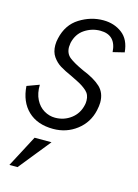

<svg xmlns="http://www.w3.org/2000/svg" viewBox="-116 -585 622 866"><g transform="rotate(15 195.5 -152.0)"><path d="M-2 -146 55 -167Q54 -127 68.5 -98.5Q83 -70 107.5 -55.5Q132 -41 159 -41Q201 -41 233.5 -65.5Q266 -90 275 -132Q277 -139 277 -152Q277 -180 258.5 -196.5Q240 -213 216 -225Q192 -237 184 -241Q148 -257 127 -270Q106 -283 91 -304.5Q76 -326 76 -358Q76 -374 80 -390Q95 -457 147 -489.5Q199 -522 257 -522Q308 -522 345 -494Q382 -466 387 -407L334 -394Q329 -473 256 -473Q217 -473 183.5 -451Q150 -429 140 -385Q138 -371 138 -366Q138 -335 159.5 -318Q181 -301 227 -280Q282 -258 310.5 -231.5Q339 -205 339 -160Q339 -145 334 -122Q321 -63 273.5 -26.5Q226 10 164 10Q90 10 46.5 -31.5Q3 -73 -2 -146ZM94 70H173L54 218H16Z"/></g></svg>

Font: Decalotype Light Italic
Style: Regular
Weight: 300
Italic angle: -12°
Designer: Alfredo Marco Pradil
Foundry: Alfredo Marco Pradil
Version: Version 1.0